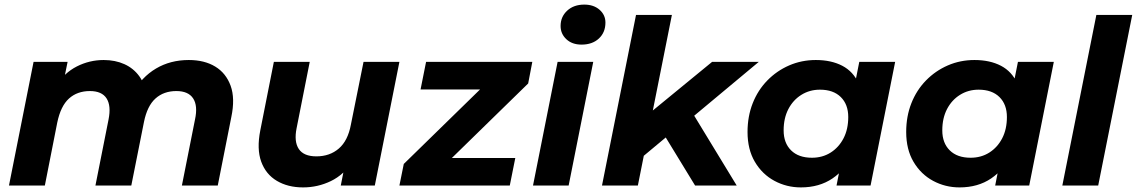

<svg xmlns="http://www.w3.org/2000/svg" viewBox="-20 -807 4944 835"><path d="M801 -546Q869 -546 916 -517.5Q963 -489 983 -434Q1003 -379 986 -298L927 0H771L828 -287Q841 -347 820 -379Q799 -411 747 -411Q692 -411 656 -378.5Q620 -346 606 -276L551 0H395L452 -287Q464 -347 443.5 -379Q423 -411 371 -411Q316 -411 280 -378.5Q244 -346 229 -274L175 0H19L126 -538H274L246 -401L222 -432Q259 -490 314 -518Q369 -546 431 -546Q481 -546 521 -528Q561 -510 586.5 -474.5Q612 -439 616 -386L556 -401Q596 -472 658.5 -509Q721 -546 801 -546Z M1298 8Q1232 8 1184 -20.5Q1136 -49 1116 -104Q1096 -159 1112 -240L1171 -538H1327L1270 -250Q1258 -191 1279.5 -159Q1301 -127 1356 -127Q1414 -127 1453.5 -161Q1493 -195 1506 -265L1561 -538H1717L1610 0H1462L1492 -152L1514 -106Q1476 -47 1419 -19.5Q1362 8 1298 8Z M1717 0 1736 -94 2121 -470 2146 -418H1809L1833 -538H2295L2277 -444L1892 -68L1865 -120H2221L2197 0Z M2298 0 2405 -538H2560L2453 0ZM2509 -613Q2468 -613 2443 -636.5Q2418 -660 2418 -694Q2418 -734 2446.5 -760.5Q2475 -787 2521 -787Q2562 -787 2587.5 -764.5Q2613 -742 2613 -709Q2613 -666 2584.5 -639.5Q2556 -613 2509 -613Z M2754 -108 2788 -301 3077 -538H3280L2979 -287L2892 -223ZM2598 0 2746 -742H2902L2754 0ZM3003 0 2865 -226 2974 -345 3184 0Z M3463 8Q3401 8 3348 -20.5Q3295 -49 3263 -103Q3231 -157 3231 -233Q3231 -301 3253.5 -358Q3276 -415 3317 -457Q3358 -499 3412 -522.5Q3466 -546 3528 -546Q3595 -546 3643 -521Q3691 -496 3714.5 -443.5Q3738 -391 3731 -308Q3726 -213 3692 -141.5Q3658 -70 3600.5 -31Q3543 8 3463 8ZM3511 -121Q3557 -121 3592.5 -143.5Q3628 -166 3648.5 -205.5Q3669 -245 3669 -298Q3669 -353 3636.5 -385Q3604 -417 3546 -417Q3501 -417 3465 -394.5Q3429 -372 3408.5 -332.5Q3388 -293 3388 -240Q3388 -185 3420.5 -153Q3453 -121 3511 -121ZM3618 0 3639 -107 3674 -267 3695 -427 3717 -538H3873L3766 0Z M4153 8Q4091 8 4038 -20.5Q3985 -49 3953 -103Q3921 -157 3921 -233Q3921 -301 3943.5 -358Q3966 -415 4007 -457Q4048 -499 4102 -522.5Q4156 -546 4218 -546Q4285 -546 4333 -521Q4381 -496 4404.5 -443.5Q4428 -391 4421 -308Q4416 -213 4382 -141.5Q4348 -70 4290.5 -31Q4233 8 4153 8ZM4201 -121Q4247 -121 4282.5 -143.5Q4318 -166 4338.5 -205.5Q4359 -245 4359 -298Q4359 -353 4326.5 -385Q4294 -417 4236 -417Q4191 -417 4155 -394.5Q4119 -372 4098.5 -332.5Q4078 -293 4078 -240Q4078 -185 4110.5 -153Q4143 -121 4201 -121ZM4308 0 4329 -107 4364 -267 4385 -427 4407 -538H4563L4456 0Z M4600 0 4748 -742H4904L4756 0Z"/></svg>

Font: MOST Montserrat
Style: Bold Italic
Weight: 700
Italic angle: -11.3°
Designer: Julieta Ulanovsky
Foundry: Julieta Ulanovsky
Version: Version 8.000;March 11, 2024;FontCreator 15.0.0.2926 64-bit